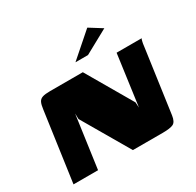

<svg xmlns="http://www.w3.org/2000/svg" viewBox="-141 -798 973 955"><g transform="rotate(-30 345.0 -320.5)"><path d="M21 0 77 -398Q80 -423 86.5 -436.5Q93 -450 108 -455Q123 -460 152 -460H340L492 -199L494 -168L534 -460H678Q676 -458 673 -446Q670 -434 668.5 -419.5Q667 -405 665 -394L617 -52Q612 -17 594 -8.5Q576 0 533 0H362L205 -269L204 -301L162 0ZM333 -521 470 -641 542 -596 405 -521Z"/></g></svg>

Font: Genos Thin ExtraBold
Style: Italic
Weight: 800
Italic angle: -8°
Version: Version 1.010